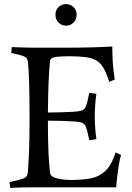

<svg xmlns="http://www.w3.org/2000/svg" viewBox="-20 -919 648 942"><path d="M453 -236 418 -231Q408 -281 401 -298Q394 -315 375 -319Q363 -322 337 -323.5Q311 -325 279 -326Q247 -327 215 -327Q215 -224 218 -168Q221 -112 223.5 -90Q226 -68 226 -68Q231 -50 263 -43Q295 -36 327 -36Q379 -36 421 -43Q463 -50 495 -78.5Q527 -107 547 -171L574 -159Q568 -141 563 -110Q558 -79 554.5 -48.5Q551 -18 550 0H150Q113 0 87.5 0.5Q62 1 30 3L27 -26Q72 -35 93 -42.5Q114 -50 116 -69Q116 -69 118 -92.5Q120 -116 122.5 -175Q125 -234 125 -342Q125 -450 123 -509.5Q121 -569 119 -592.5Q117 -616 117 -616Q115 -635 97.5 -642.5Q80 -650 35 -659L38 -688Q70 -687 92 -686Q114 -685 151 -685Q216 -685 288.5 -685Q361 -685 425.5 -686.5Q490 -688 531 -691V-676Q531 -655 532.5 -627Q534 -599 537 -572.5Q540 -546 543 -529L516 -517Q503 -559 488.5 -584.5Q474 -610 452.5 -622.5Q431 -635 398.5 -639Q366 -643 318 -643Q282 -643 255.5 -640Q229 -637 226 -621Q226 -621 223.5 -597Q221 -573 218.5 -517.5Q216 -462 215 -367Q247 -367 279 -368Q311 -369 337 -370.5Q363 -372 375 -375Q394 -380 401 -396.5Q408 -413 418 -463L453 -459Q449 -432 447 -404Q445 -376 445 -348Q445 -320 447 -292Q449 -264 453 -236ZM304 -793Q282 -793 267 -808.5Q252 -824 252 -847Q252 -869 267 -884Q282 -899 304 -899Q326 -899 341 -884Q356 -869 356 -847Q356 -824 341 -808.5Q326 -793 304 -793Z"/></svg>

Font: Average
Style: Regular
Weight: 400
Designer: Eduardo Tunni
Foundry: Eduardo Rodriguez Tunni
Version: Version 1.003; ttfautohint (v1.8.4.7-5d5b)